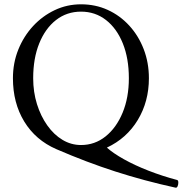

<svg xmlns="http://www.w3.org/2000/svg" viewBox="-20 -696 848 891"><path d="M795 175Q649 143 515.5 100Q382 57 241 -4Q145 -46 92.5 -132Q40 -218 40 -333Q40 -404 65 -466Q90 -528 133.5 -575Q177 -622 234 -649Q291 -676 356 -676Q423 -676 480 -650Q537 -624 580 -577Q623 -530 647 -467.5Q671 -405 671 -333Q671 -225 619.5 -139.5Q568 -54 476 -11Q505 15 555 43Q605 71 669 96Q733 121 801 139Q807 140 807.5 149.5Q808 159 804.5 167.5Q801 176 795 175ZM356 -23Q420 -23 470 -63Q520 -103 549 -173Q578 -243 578 -333Q578 -425 550 -494.5Q522 -564 472 -603Q422 -642 356 -642Q290 -642 240 -603Q190 -564 162 -494.5Q134 -425 134 -333Q134 -269 151.5 -213Q169 -157 199.5 -114Q230 -71 270 -47Q310 -23 356 -23Z"/></svg>

Font: Junicode
Style: Regular
Weight: 400
Designer: Peter S. Baker
Version: Version 2.100; ttfautohint (v1.8.4)